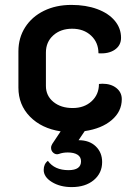

<svg xmlns="http://www.w3.org/2000/svg" viewBox="-20 -529 556 782"><path d="M325 5 300 42Q344 42 370 67Q396 92 396 131Q396 176 362 204.5Q328 233 272 233Q225 233 191.5 212.5Q158 192 158 163Q158 139 175 126Q202 164 259 164Q310 164 310 128Q310 110 295.5 101Q281 92 256 92Q236 92 220 98Q208 102 198 94Q188 86 188 73Q188 65 193 57L227 6Q149 -6 102 -54Q55 -102 55 -172V-320Q55 -375 82.5 -418Q110 -461 159 -485Q208 -509 271 -509Q330 -509 376 -492Q422 -475 447.5 -444.5Q473 -414 473 -375Q473 -344 447.5 -326.5Q422 -309 381 -312Q381 -356 351 -384Q321 -412 274 -412Q227 -412 197 -385Q167 -358 167 -315V-179Q167 -139 197.5 -114Q228 -89 276 -89Q323 -89 353 -116.5Q383 -144 383 -187L397 -188Q432 -188 454 -170.5Q476 -153 476 -125Q476 -75 435 -40Q394 -5 325 5Z"/></svg>

Font: K2D SemiBold
Style: Regular
Weight: 600
Designer: Katatrad Aksorn Co.,Ltd.
Foundry: Cadson Demak Co.,Ltd.
Version: Version 1.000; ttfautohint (v1.6)